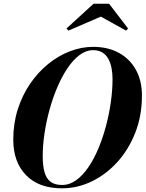

<svg xmlns="http://www.w3.org/2000/svg" viewBox="-20 -1015 793 1045"><path d="M317.5 10Q191.5 10 121.9 -61.5Q52.2 -133 52.2 -255Q52.2 -343 76.7 -419.9Q101.3 -496.8 144 -559.3Q186.8 -621.8 242.3 -666.8Q297.8 -711.8 360.5 -735.9Q423.3 -760 487.3 -760Q566.3 -760 626 -727.8Q685.8 -695.5 719.1 -636Q752.5 -576.5 752.5 -495Q752.5 -385 716.3 -292.7Q680 -200.5 618.3 -132.6Q556.5 -64.7 478.8 -27.4Q401 10 317.5 10ZM317.5 -8.3Q358.5 -8.3 394.8 -34.4Q431 -60.5 461.7 -105.9Q492.5 -151.3 516.6 -209.5Q540.7 -267.8 557.7 -332.4Q574.7 -397 583.6 -461.9Q592.5 -526.8 592.5 -584.8Q592.5 -616.5 587 -644.9Q581.5 -673.3 569.4 -695Q557.2 -716.8 537 -729.4Q516.8 -742 487.3 -742Q448.8 -742 413.5 -715.9Q378.3 -689.7 347.6 -644.2Q317 -598.7 292.1 -540.6Q267.3 -482.5 249.5 -417.7Q231.8 -353 222.1 -288.1Q212.5 -223.2 212.5 -165.2Q212.5 -113 222.3 -78.1Q232 -43.2 255.1 -25.7Q278.3 -8.3 317.5 -8.3ZM352.5 -848.5 341.7 -859.8 489 -994.5H573.8L677 -859.8L666 -848.5L529 -924.5Z"/></svg>

Font: Bodoni Moda
Style: Italic
Weight: 400
Italic angle: -13°
Designer: Owen Earl
Foundry: indestructible type
Version: Version 2.005